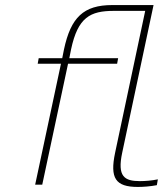

<svg xmlns="http://www.w3.org/2000/svg" viewBox="-20 -730 652 759"><path d="M430 -687H554L435 -126C414 -26 436 9 525 9C546 9 574 7 600 2L604 -21C580 -16 553 -14 533 -14C472 -14 443 -32 463 -126L587 -710H424C310 -710 260 -661 233 -535L226 -500H133L129 -478H221L119 0H147L249 -478H443L447 -500H254L261 -535C288 -662 337 -687 430 -687Z"/></svg>

Font: LT Wave Thin
Style: Italic
Weight: 100
Designer: Daniel Lyons
Version: Version 2.5 (Glyphs App)